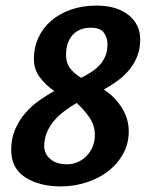

<svg xmlns="http://www.w3.org/2000/svg" viewBox="-20 -654 546 686"><path d="M198 12Q120 12 70 -20.5Q20 -53 20 -118Q20 -159 34 -191.5Q48 -224 70 -249.5Q92 -275 119.5 -294.5Q147 -314 174 -329Q144 -349 122.5 -377.5Q101 -406 101 -444Q101 -484 117 -519Q133 -554 162.5 -579.5Q192 -605 233 -619.5Q274 -634 325 -634Q397 -634 439 -600.5Q481 -567 481 -513Q481 -479 470 -452Q459 -425 441 -403.5Q423 -382 399.5 -365Q376 -348 351 -334Q390 -309 415 -269.5Q440 -230 440 -185Q440 -140 419.5 -103.5Q399 -67 365.5 -41.5Q332 -16 288 -2Q244 12 198 12ZM138 -132Q138 -105 159.5 -86Q181 -67 220 -67Q240 -67 258 -75Q276 -83 289.5 -97Q303 -111 311 -130Q319 -149 319 -172Q319 -207 298 -236.5Q277 -266 254 -286Q233 -274 212 -258.5Q191 -243 174.5 -224Q158 -205 148 -182Q138 -159 138 -132ZM364 -495Q364 -521 350.5 -538Q337 -555 305 -555Q263 -555 239.5 -529Q216 -503 216 -458Q216 -427 232.5 -407.5Q249 -388 270 -376Q288 -385 304.5 -395.5Q321 -406 334.5 -420Q348 -434 356 -452.5Q364 -471 364 -495Z"/></svg>

Font: Amaranth
Style: Italic
Weight: 400
Designer: Gesine Todt
Foundry: Gesine Todt
Version: Version 1.001